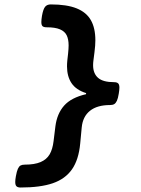

<svg xmlns="http://www.w3.org/2000/svg" viewBox="-20 -690 640 873"><path d="M49.3 137.2Q49.3 127.4 52.2 111.3Q56.2 88.9 61.3 77.6Q66.4 66.4 73.5 62.5Q80.6 58.6 92.3 58.6Q137.2 58.6 164.6 46.9Q191.9 35.2 205.6 12Q219.2 -11.2 223.6 -48.3L231.9 -115.7Q239.3 -173.3 271.5 -209.7Q303.7 -246.1 371.1 -261.7L371.6 -266.6Q325.7 -281.2 305.2 -312Q284.7 -342.8 284.7 -388.2Q284.7 -401.4 286.1 -415L289.6 -446.3Q292 -469.2 292 -483.4Q292 -511.7 283.2 -529.5Q274.4 -547.4 252.7 -556.6Q231 -565.9 192.4 -565.9Q179.2 -565.9 173.6 -570.8Q168 -575.7 168 -589.8Q168 -600.6 170.9 -618.2Q176.3 -648.4 185.1 -659.2Q193.8 -669.9 210.9 -669.9Q283.7 -669.9 328.1 -652.1Q372.6 -634.3 393.1 -598.4Q413.6 -562.5 413.6 -506.8Q413.6 -483.9 409.7 -453.6L404.8 -415Q403.3 -404.3 403.3 -393.6Q403.3 -356 425.8 -336.2Q448.2 -316.4 498.5 -316.4Q511.2 -316.4 517.1 -311Q522.9 -305.7 522.9 -291.5Q522.9 -281.2 520 -264.2Q516.6 -242.7 511.5 -231.7Q506.3 -220.7 499.3 -216.6Q492.2 -212.4 480.5 -212.4Q421.9 -212.4 389.2 -186.3Q356.4 -160.2 351.6 -110.8L344.7 -37.6Q337.9 36.1 307.4 79.8Q276.9 123.5 220.2 143.1Q163.6 162.6 73.7 162.6Q61 162.6 55.2 157.2Q49.3 151.9 49.3 137.2Z"/></svg>

Font: Courier Prime
Style: Bold Italic
Weight: 700
Italic angle: -10°
Designer: Alan Dague-Greene
Foundry: Quote-Unquote Apps
Version: Version 3.018